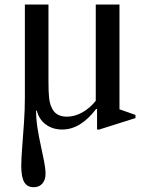

<svg xmlns="http://www.w3.org/2000/svg" viewBox="-20 -544 626 822"><path d="M124 257.5Q96.5 257.5 83.8 235.8Q71 214 71 167Q71 136.5 75 86.2Q79 36 82.8 -20.5Q86.5 -77 86.5 -126V-524.5H187.5V-196.5Q187.5 -149.5 190.2 -125Q193 -100.5 200 -86Q216.5 -44.5 266 -44.5Q299.5 -44.5 332 -62.5Q364.5 -80.5 390 -112.5V-524.5H491.5V-76L560 -52V-38.5L405 10.5H395.5V-77L391.5 -77.5Q325 10.5 246.5 10.5Q204.5 10.5 175.2 -11.8Q146 -34 137.5 -71.5L134.5 -69Q134.5 -34.5 140.5 4Q146.5 42.5 154.8 79.5Q163 116.5 169 147.8Q175 179 175 200Q175 226 161.5 241.8Q148 257.5 124 257.5Z"/></svg>

Font: Libre Caslon Text
Style: Regular
Weight: 400
Designer: Pablo Impallari, Rodrigo Fuenzalida, Katja Schimmel
Foundry: Pablo Impallari, Rodrigo Fuenzalida
Version: Version 2.000